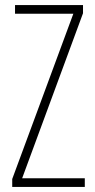

<svg xmlns="http://www.w3.org/2000/svg" viewBox="-20 -734 373 754"><path d="M313 0V-34H67L306 -682V-714H39V-680H268L28 -31V0Z"/></svg>

Font: Noto Sans Bengali ExtraCondensed ExtraLight
Style: Regular
Weight: 200
Width: 2
Designer: Joana Ranito - Universal Thirst; Jelle Bosma - Monotype Design Team
Foundry: Universal Thirst ehf.
Version: Version 3.000